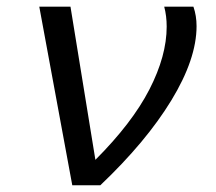

<svg xmlns="http://www.w3.org/2000/svg" viewBox="-20 -548 640 568"><path d="M276.9 0H193.8L96.2 -528.3H188.5L262.2 -75.2Q370.6 -183.6 421.9 -283.2Q473.1 -382.8 473.1 -469.2Q473.1 -501 465.8 -528.3H552.2Q561.5 -501.5 561.5 -470.7Q561.5 -373.5 486.8 -251Q412.1 -128.4 276.9 0Z"/></svg>

Font: Cousine
Style: Italic
Weight: 400
Italic angle: -12°
Monospace: yes
Designer: Steve Matteson
Foundry: Monotype Imaging Inc.
Version: Version 1.21